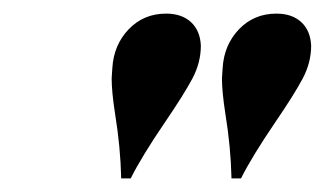

<svg xmlns="http://www.w3.org/2000/svg" viewBox="-20 -750 477 282"><path d="M222 -570Q188 -520 172 -488H158Q157 -534 149 -583Q144 -615 144 -635L145 -650Q147 -684 169 -707Q191 -730 224 -730Q247 -730 260.5 -717.5Q274 -705 275 -683Q275 -658 262.5 -634.5Q250 -611 222 -570ZM384 -570Q350 -520 334 -488H320Q319 -534 311 -583Q306 -615 306 -635L307 -650Q309 -684 331 -707Q353 -730 386 -730Q409 -730 422.5 -717.5Q436 -705 437 -683Q437 -658 424.5 -634.5Q412 -611 384 -570Z"/></svg>

Font: Playfair Display SC
Style: Bold Italic
Weight: 700
Italic angle: -14°
Designer: Claus Eggers Sørensen
Foundry: Claus Eggers Sørensen
Version: Version 1.200; ttfautohint (v1.6)